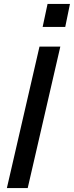

<svg xmlns="http://www.w3.org/2000/svg" viewBox="-20 -957 376 977"><path d="M15 0 181 -720H287L121 0ZM197 -820 222 -937H336L312 -820Z"/></svg>

Font: Instrument Sans Medium
Style: Italic
Weight: 500
Italic angle: -13°
Designer: Rodrigo Fuenzalida
Foundry: fragTYPE
Version: Version 1.000;gftools[0.9.28]